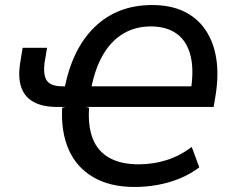

<svg xmlns="http://www.w3.org/2000/svg" viewBox="-20 -734 921 763"><path d="M515 9Q417 9 350.5 -30Q284 -69 253 -139.5Q222 -210 227 -306L240 -309H207Q151 -309 115 -328Q79 -347 65 -385.5Q51 -424 60 -483L70 -544H167L157 -484Q151 -434 167 -412.5Q183 -391 229 -391H256L235 -374Q250 -457 280.5 -520Q311 -583 356 -626.5Q401 -670 458 -692Q515 -714 585 -714Q657 -714 710 -689Q763 -664 796 -616Q829 -568 839.5 -501Q850 -434 836 -351L829 -309H322L334 -306Q329 -232 349 -182Q369 -132 415 -106.5Q461 -81 531 -81Q588 -81 641 -97.5Q694 -114 742 -150L772 -69Q738 -43 696 -25.5Q654 -8 608 0.5Q562 9 515 9ZM579 -629Q518 -629 470 -600.5Q422 -572 389.5 -516.5Q357 -461 342 -380L326 -391H759L736 -362Q752 -450 738 -509.5Q724 -569 683.5 -599Q643 -629 579 -629Z"/></svg>

Font: Nunito Sans 10pt SemiCondensed SemiBold
Style: Italic
Weight: 600
Width: 4
Italic angle: -9°
Designer: Vernon Adams
Foundry: Vernon Adams
Version: Version 3.101;gftools[0.9.27]